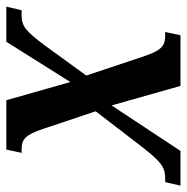

<svg xmlns="http://www.w3.org/2000/svg" viewBox="-30 -564 576 591"><g transform="rotate(-90 257.5 -268.0)"><path d="M-18 0H89L229 -212L289 0H445L455 -47H444C410 -47 397 -61 378 -119L321 -290L414 -418C457 -475 472 -489 506 -489H522L533 -536H425L301 -339L245 -536H93L83 -489H94C127 -489 139 -475 157 -422L211 -261L98 -114C53 -57 37 -47 4 -47H-7Z"/></g></svg>

Font: Noto Serif Condensed SemiBold
Style: Italic
Weight: 600
Width: 3
Italic angle: -12°
Designer: Monotype Design Team
Foundry: Monotype Imaging Inc.
Version: Version 2.014